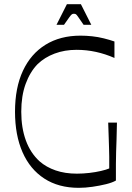

<svg xmlns="http://www.w3.org/2000/svg" viewBox="-20 -886 633 921"><path d="M358 15Q261 15 192.5 -29.5Q124 -74 88 -156Q52 -238 52 -350Q52 -465 90 -546.5Q128 -628 198.5 -671.5Q269 -715 366 -715Q393 -715 421.5 -712Q450 -709 478 -702Q506 -695 529 -687V-608Q486 -627 440.5 -637Q395 -647 347 -647Q290 -647 242 -629Q194 -611 160 -578Q124 -541 103 -483.5Q82 -426 82 -350Q82 -273 104 -212.5Q126 -152 170 -112Q202 -84 247 -68.5Q292 -53 349 -53Q378 -53 408.5 -56.5Q439 -60 464.5 -66Q490 -72 504 -78Q504 -112 504 -134.5Q504 -157 503 -177.5Q502 -198 501.5 -225.5Q501 -253 499 -298H541Q540 -248 539 -215.5Q538 -183 537 -157Q536 -131 536 -100Q536 -69 536 -20Q519 -10 488.5 -2.5Q458 5 423.5 10Q389 15 358 15ZM251 -767 301 -866H368L418 -767H381Q363 -793 355.5 -804Q348 -815 344.5 -817.5Q341 -820 334 -820Q329 -820 325 -817.5Q321 -815 313 -804Q305 -793 287 -767Z"/></svg>

Font: Ojuju
Style: Regular
Weight: 400
Designer: Chisaokwu Joboson, Mirko Velimirovic
Foundry: Udi Foundry
Version: Version 1.000